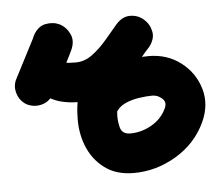

<svg xmlns="http://www.w3.org/2000/svg" viewBox="-56 -351 500 435"><g transform="rotate(-5 193.5 -133.0)"><path d="M65 -150Q56 -133 38.5 -128Q21 -123 4 -131Q-12 -140 -17.5 -158Q-23 -176 -14 -192Q-2 -215 10 -238.5Q22 -262 34 -285Q44 -305 61.5 -308.5Q79 -312 94 -305Q109 -297 116.5 -281Q124 -265 115 -245Q103 -220 101.5 -218Q100 -216 123 -216Q123 -216 123 -216Q123 -216 123 -216Q123 -216 123 -216Q143 -216 161 -229.5Q179 -243 194.5 -261.5Q210 -280 222 -294Q237 -311 255 -310.5Q273 -310 285 -299Q298 -288 301.5 -270.5Q305 -253 290 -236Q273 -215 254 -192.5Q235 -170 221 -145.5Q207 -121 206 -92Q206 -92 206 -92Q206 -92 206 -92Q205 -77 209 -61Q213 -45 232 -45Q257 -45 280 -58Q303 -71 314 -94Q321 -108 311 -117Q301 -126 289 -126Q289 -126 288.5 -126Q288 -126 288 -126Q288 -126 288 -126Q276 -126 258.5 -123.5Q241 -121 226 -114Q211 -107 204 -93Q204 -93 204 -93Q204 -93 204 -93Q196 -77 178.5 -70.5Q161 -64 144 -73Q128 -81 121.5 -98.5Q115 -116 124 -133Q138 -163 165 -181.5Q192 -200 224.5 -208Q257 -216 289 -216Q289 -216 288.5 -216Q288 -216 288 -216Q288 -216 288 -216Q288 -216 288 -216Q330 -216 361 -192.5Q392 -169 403 -132Q414 -95 396 -56Q374 -9 328.5 18Q283 45 232 45Q192 45 165.5 25Q139 5 126.5 -27Q114 -59 116 -96Q116 -96 116 -96Q116 -96 116 -96Q117 -137 133 -170.5Q149 -204 173 -234Q197 -264 222 -293Q236 -310 254 -309.5Q272 -309 285 -298Q298 -287 301 -269Q304 -251 290 -235Q267 -209 243 -184Q219 -159 190 -142.5Q161 -126 123 -126Q123 -126 123 -126Q123 -126 123 -126Q73 -126 46.5 -148Q20 -170 16.5 -205.5Q13 -241 33 -284Q43 -304 60.5 -307.5Q78 -311 93 -304Q109 -296 116.5 -280Q124 -264 114 -244Q102 -220 90 -196.5Q78 -173 65 -150Q65 -150 65 -150Q65 -150 65 -150Z"/></g></svg>

Font: FRB American Cursive Black
Style: Bold Italic
Weight: 900
Italic angle: -25°
Version: Version 2.0;Modular Font Editor K font №1